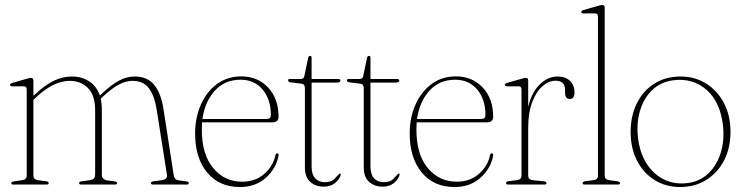

<svg xmlns="http://www.w3.org/2000/svg" viewBox="-20 -743 2988 773"><path d="M114.5 -418.5V-357.5L118 -360.5Q160.5 -400.5 196.5 -417.8Q232.5 -435 269.5 -435Q309 -435 339 -415.5Q369 -396 382 -358.5L389.5 -365.5Q430 -403.5 460.5 -419.2Q491 -435 522.5 -435Q572.5 -435 600.2 -402Q628 -369 638 -305L679 -40Q680.5 -30 685 -24Q689.5 -18 702 -16.5L731.5 -12.5Q740 -11.5 740 -5.5Q740 0 731.5 0H596.5Q587.5 0 587.5 -5.5Q587.5 -11.5 597 -13L631 -17.5Q655.5 -21 652 -40L611 -300.5Q601.5 -359.5 578.8 -388.5Q556 -417.5 513.5 -417.5Q487.5 -417.5 459.8 -403.2Q432 -389 396.5 -356L385.5 -345.5Q390 -326.5 390 -305V-40Q390 -20 413 -16.5L442.5 -12.5Q451 -11.5 451 -5.5Q451 0 442.5 0H307.5Q298.5 0 298.5 -5.5Q298.5 -12 308 -13L342 -17.5Q354.5 -19.5 358.8 -25.2Q363 -31 363 -40V-300.5Q363 -359.5 334.2 -388.5Q305.5 -417.5 260.5 -417.5Q230 -417.5 196.5 -402Q163 -386.5 125 -351L114.5 -341V-36.5Q114.5 -20 133.5 -17.5L167 -13Q176 -12 176 -5.5Q176 0 167.5 0H33.5Q25.5 0 25.5 -5.5Q25.5 -11 34 -12.5L68.5 -17.5Q87.5 -20 87.5 -36V-383Q87.5 -395.5 76 -395.5H29Q20.5 -395.5 20.5 -401.5Q20.5 -406 29 -409L90 -426.5Q100 -429.5 105 -429.5Q114.5 -429.5 114.5 -418.5Z M1101.5 -273Q1101.5 -250.5 1076.5 -250.5H793.5Q792.5 -236 792.5 -221Q792.5 -122 838 -66.8Q883.5 -11.5 955 -11.5Q1007.5 -11.5 1043.2 -42.2Q1079 -73 1089 -118Q1090.5 -125.5 1096 -125.5Q1103 -125.5 1101.5 -116.5Q1092 -64.5 1050.2 -27.2Q1008.5 10 946 10Q862.5 10 814 -48.5Q765.5 -107 765.5 -205Q765.5 -270 788.8 -322Q812 -374 853.8 -404.8Q895.5 -435.5 952 -435.5Q1017 -435.5 1059.2 -390.8Q1101.5 -346 1101.5 -273ZM948.5 -422Q885 -422 845 -378Q805 -334 795 -264H1054Q1070.5 -264 1070.5 -280Q1070.5 -342.5 1037.5 -382.2Q1004.5 -422 948.5 -422Z M1194 -406 1150 -411.5Q1140 -412.5 1140 -420Q1140 -425 1146.5 -425H1191Q1203.5 -425 1205.5 -437.5L1220.5 -509.5Q1222 -518 1228.5 -518Q1234.5 -518 1234.5 -510.5V-425H1340.5Q1350.5 -425 1350.5 -419Q1350.5 -410.5 1336 -410.5H1234.5V-72.5Q1234.5 -41.5 1248.8 -25.5Q1263 -9.5 1287.5 -9.5Q1313.5 -9.5 1325.8 -22Q1338 -34.5 1346.5 -44Q1352.5 -46 1351.5 -37.5Q1345 -18 1327.2 -4.8Q1309.5 8.5 1284 8.5Q1250.5 8.5 1229 -10.8Q1207.5 -30 1207.5 -69V-388Q1207.5 -404.5 1194 -406Z M1431 -406 1387 -411.5Q1377 -412.5 1377 -420Q1377 -425 1383.5 -425H1428Q1440.5 -425 1442.5 -437.5L1457.5 -509.5Q1459 -518 1465.5 -518Q1471.5 -518 1471.5 -510.5V-425H1577.5Q1587.5 -425 1587.5 -419Q1587.5 -410.5 1573 -410.5H1471.5V-72.5Q1471.5 -41.5 1485.8 -25.5Q1500 -9.5 1524.5 -9.5Q1550.5 -9.5 1562.8 -22Q1575 -34.5 1583.5 -44Q1589.5 -46 1588.5 -37.5Q1582 -18 1564.2 -4.8Q1546.5 8.5 1521 8.5Q1487.5 8.5 1466 -10.8Q1444.5 -30 1444.5 -69V-388Q1444.5 -404.5 1431 -406Z M1965.5 -273Q1965.5 -250.5 1940.5 -250.5H1657.5Q1656.5 -236 1656.5 -221Q1656.5 -122 1702 -66.8Q1747.5 -11.5 1819 -11.5Q1871.5 -11.5 1907.2 -42.2Q1943 -73 1953 -118Q1954.5 -125.5 1960 -125.5Q1967 -125.5 1965.5 -116.5Q1956 -64.5 1914.2 -27.2Q1872.5 10 1810 10Q1726.5 10 1678 -48.5Q1629.5 -107 1629.5 -205Q1629.5 -270 1652.8 -322Q1676 -374 1717.8 -404.8Q1759.5 -435.5 1816 -435.5Q1881 -435.5 1923.2 -390.8Q1965.5 -346 1965.5 -273ZM1812.5 -422Q1749 -422 1709 -378Q1669 -334 1659 -264H1918Q1934.5 -264 1934.5 -280Q1934.5 -342.5 1901.5 -382.2Q1868.5 -422 1812.5 -422Z M2106.5 -418.5V-312.5Q2121 -373 2154 -404Q2187 -435 2224.5 -435Q2257 -435 2275 -417.2Q2293 -399.5 2293 -371.5Q2293 -344.5 2274 -344.5Q2255 -344.5 2255 -369.5V-380.5Q2255 -418 2216.5 -418Q2189.5 -418 2164.2 -396.2Q2139 -374.5 2122.8 -332Q2106.5 -289.5 2106.5 -228V-36.5Q2106.5 -19.5 2125.5 -17.5L2171 -13Q2180 -12 2180 -5.5Q2180 0 2171.5 0H2026Q2017.5 0 2017.5 -6Q2017.5 -12 2027 -13.5L2060.5 -17.5Q2079.5 -20 2079.5 -36V-383Q2079.5 -395.5 2068 -395.5H2021Q2012.5 -395.5 2012.5 -401.5Q2012.5 -406 2021 -409L2082 -426.5Q2092 -429.5 2097 -429.5Q2106.5 -429.5 2106.5 -418.5Z M2414.5 -712V-36.5Q2414.5 -20 2433.5 -17.5L2467 -13Q2476 -12 2476 -5.5Q2476 0 2467.5 0H2333.5Q2325.5 0 2325.5 -5.5Q2325.5 -11.5 2336 -13.5L2368.5 -17.5Q2387.5 -20 2387.5 -36V-676.5Q2387.5 -689 2376 -689H2329Q2320.5 -689 2320.5 -695Q2320.5 -700 2329 -702.5L2390 -720Q2400 -723 2405 -723Q2414.5 -723 2414.5 -712Z M2720 -435Q2777.5 -435 2823 -406.5Q2868.5 -378 2894.8 -327.8Q2921 -277.5 2921 -212Q2921 -146.5 2894.8 -96.5Q2868.5 -46.5 2822.8 -18.2Q2777 10 2718.5 10Q2660.5 10 2615.5 -18Q2570.5 -46 2544.8 -96Q2519 -146 2519 -211.5Q2519 -277 2544.2 -327.5Q2569.5 -378 2614.8 -406.5Q2660 -435 2720 -435ZM2748 -6Q2797 -12 2831.2 -44.2Q2865.5 -76.5 2881.2 -126.2Q2897 -176 2891 -235.5Q2880.5 -331.5 2825.5 -380.5Q2770.5 -429.5 2691.5 -420Q2640.5 -413.5 2606.2 -380.8Q2572 -348 2557 -298Q2542 -248 2548.5 -190Q2555.5 -127.5 2583.5 -84Q2611.5 -40.5 2654.2 -20Q2697 0.5 2748 -6Z"/></svg>

Font: Fraunces 144pt Soft Thin
Style: Regular
Weight: 100
Version: Version 1.000;[0bf87f6ff]